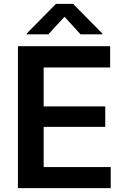

<svg xmlns="http://www.w3.org/2000/svg" viewBox="-20 -965 648 985"><path d="M72 0H548V-108H204V-314H520V-419H204V-619H545V-728H72ZM117 -789H228L311 -879L393 -789H505V-793L355 -945H267L117 -793Z"/></svg>

Font: Wafeq Semi Bold
Style: Regular
Weight: 600
Designer: Rasmus Andersson & Azza Alameddine
Foundry: Google & TypeTogether
Version: Version 3.000;January 28, 2025;FontCreator 15.0.0.3014 64-bi